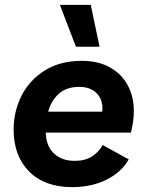

<svg xmlns="http://www.w3.org/2000/svg" viewBox="-20 -760 599 789"><path d="M277 9Q163 9 99.5 -55.5Q36 -120 36 -227Q36 -303 69 -367.5Q102 -432 165 -471Q228 -510 316 -510Q384 -510 432 -483Q480 -456 505 -409.5Q530 -363 530 -304Q530 -262 518 -215H168Q170 -159 202 -129Q234 -99 287 -99Q329 -99 357 -116.5Q385 -134 402 -164L509 -105Q480 -53 418.5 -22Q357 9 277 9ZM306 -403Q253 -403 221.5 -374.5Q190 -346 178 -301H400Q401 -307 401 -314Q401 -354 375.5 -378.5Q350 -403 306 -403ZM353 -740 389 -568H292L226 -740Z"/></svg>

Font: Prodigy Sans SemiBold
Style: Italic
Weight: 600
Italic angle: -13°
Designer: Wei Huang
Foundry: Wei Huang
Version: Version 1.003; ttfautohint (v1.8.3)